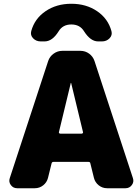

<svg xmlns="http://www.w3.org/2000/svg" viewBox="-20 -1000 744 1020"><path d="M572 -835Q578 -813 562 -796.5Q546 -780 522 -780H501Q461 -780 427 -833Q405 -870 359 -870Q313 -870 291 -833Q258 -780 217 -780H196Q172 -780 156 -796.5Q140 -813 146 -835Q164 -901 222 -940.5Q280 -980 359 -980Q438 -980 496 -940.5Q554 -901 572 -835ZM414 -290Q417 -290 419.5 -292.5Q422 -295 421 -298L358 -559Q358 -560 357 -560Q356 -560 356 -559L293 -298Q292 -295 294.5 -292.5Q297 -290 300 -290ZM482 -676 686 -54Q693 -34 680.5 -17Q668 0 647 0H549Q524 0 504.5 -15.5Q485 -31 479 -55L460 -132Q459 -140 450 -140H264Q256 -140 254 -132L235 -55Q229 -31 209.5 -15.5Q190 0 165 0H71Q50 0 37.5 -17Q25 -34 32 -54L236 -676Q244 -700 265 -715Q286 -730 311 -730H407Q433 -730 453.5 -715Q474 -700 482 -676Z"/></svg>

Font: Rounded Mplus 1c Black
Style: Regular
Weight: 900
Version: Version 1.059.20150529